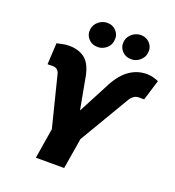

<svg xmlns="http://www.w3.org/2000/svg" viewBox="-166 -1085 1105 1214"><g transform="rotate(20 386.5 -478.0)"><path d="M213.9 0 247.1 -204.1 161.1 -546.9Q157.2 -562 146 -571.5Q134.8 -581.1 115.2 -581.1Q107.9 -581.1 95 -580.6Q82 -580.1 81.1 -581.1L88.9 -724.6Q103.5 -727.5 125 -732.4Q146.5 -737.3 170.9 -737.3Q232.9 -737.3 274.4 -707Q315.9 -676.8 333 -597.7L374 -376L486.3 -589.8Q526.9 -666.5 579.3 -701.9Q631.8 -737.3 693.4 -737.3Q713.9 -737.3 736.1 -731.7Q758.3 -726.1 773.4 -718.8L731.4 -581.1Q729.5 -580.1 717 -580.6Q704.6 -581.1 698.2 -581.1Q676.8 -581.1 661.9 -570.3Q647 -559.6 639.6 -546.9L438.5 -207L404.3 0ZM341.8 -791Q301.3 -791 277.3 -818.6Q253.4 -846.2 259.8 -884.8Q265.1 -914.6 290.3 -935.1Q315.4 -955.6 347.7 -956.1Q386.7 -955.6 410.2 -928Q433.6 -900.4 426.8 -862.3Q422.9 -832.5 397.7 -811.8Q372.6 -791 341.8 -791ZM567.4 -791Q527.3 -791 503.2 -818.6Q479 -846.2 485.4 -884.8Q490.7 -914.6 516.1 -935.1Q541.5 -955.6 573.2 -956.1Q612.8 -955.6 636.2 -928Q659.7 -900.4 653.3 -862.3Q648.4 -832.5 623.5 -811.8Q598.6 -791 567.4 -791Z"/></g></svg>

Font: Inter Tight Black
Style: Italic
Weight: 900
Italic angle: -9.39999°
Designer: Rasmus Andersson
Foundry: rsms
Version: Version 3.004; ttfautohint (v1.8.4.7-5d5b)